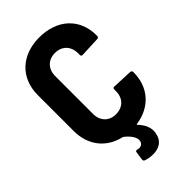

<svg xmlns="http://www.w3.org/2000/svg" viewBox="-269 -787 1051 1051"><g transform="rotate(-45 256.5 -261.0)"><path d="M494 -487V-495C494 -624 402 -708 264 -708C126 -708 35 -622 35 -490V-212C35 -101 99 -22 200 1C202 2 204 3 206 4C236 28 254 54 254 76C254 97 239 108 223 108C219 108 214 107 210 106C202 104 197 105 196 114L189 162C188 170 191 175 198 177C212 182 232 186 253 186C290 186 330 172 342 123C344 114 346 106 346 97C346 68 333 39 306 11C303 8 304 6 308 5C421 -11 494 -92 494 -207V-210C494 -217 489 -222 482 -222L365 -227C357 -227 353 -224 353 -216V-203C353 -149 318 -113 264 -113C211 -113 176 -149 176 -203V-496C176 -551 211 -587 264 -587C318 -587 353 -551 353 -496V-483C353 -475 357 -472 365 -472L482 -477C489 -477 494 -482 494 -487Z"/></g></svg>

Font: Barlow Semi Condensed
Style: Bold
Weight: 700
Width: 4
Designer: Jeremy Tribby
Foundry: Tribby Type
Version: Version 1.422;hotconv 1.0.109;makeotfexe 2.5.65596